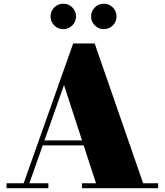

<svg xmlns="http://www.w3.org/2000/svg" viewBox="-20 -994 869 1014"><path d="M189 -226V-252.5H495.5V-226ZM480 -764.5 736 -26H815V0H413V-26H487L318 -545L135 -26H235.5V0H14.5V-26H105L366.5 -764.5ZM528 -840Q500.5 -840 480.8 -859.8Q461 -879.5 461 -907Q461 -935 480.8 -954.8Q500.5 -974.5 528.5 -974.5Q556 -974.5 575.8 -954.8Q595.5 -935 595.5 -907Q595.5 -879.5 575.8 -859.8Q556 -840 528 -840ZM314 -840Q286.5 -840 266.8 -859.8Q247 -879.5 247 -907Q247 -935 266.8 -954.8Q286.5 -974.5 314.5 -974.5Q342 -974.5 361.8 -954.8Q381.5 -935 381.5 -907Q381.5 -879.5 361.8 -859.8Q342 -840 314 -840Z"/></svg>

Font: Bodoni Moda 9pt Black
Style: Regular
Weight: 900
Designer: Owen Earl
Foundry: indestructible type
Version: Version 2.005